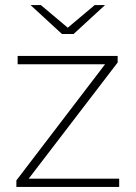

<svg xmlns="http://www.w3.org/2000/svg" viewBox="-20 -742 538 762"><path d="M94 -33 447 -494V-520H50V-487H397L45 -26V0H453V-33ZM397 -722H356L249 -632L142 -722H101L226 -607H272Z"/></svg>

Font: Montserrat-Alt1 ExtLt
Style: Regular
Weight: 200
Designer: Differentunic
Foundry: Differentunic
Version: Version 7.222